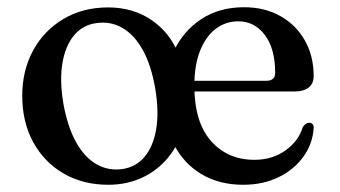

<svg xmlns="http://www.w3.org/2000/svg" viewBox="-20 -500 940 531"><path d="M318.5 -32.5Q356.5 -38 380.2 -66.8Q404 -95.5 412 -143.2Q420 -191 409.5 -254Q398.5 -319 375 -361.5Q351.5 -404 318.2 -423Q285 -442 246 -436Q209 -431 185 -402.5Q161 -374 152.8 -326.2Q144.5 -278.5 155 -215Q166.5 -150 190 -107.5Q213.5 -65 246.5 -46Q279.5 -27 318.5 -32.5ZM279 -479.5Q349.5 -479.5 401 -443.2Q452.5 -407 473.5 -349L487 -147Q474 -99.5 444.8 -64Q415.5 -28.5 373.2 -8.8Q331 11 279.5 11Q209.5 11 155.8 -20.2Q102 -51.5 71.8 -107Q41.5 -162.5 41.5 -235Q41.5 -305.5 71.8 -360.8Q102 -416 155.8 -447.8Q209.5 -479.5 279 -479.5ZM847.5 -289.5Q847.5 -269 833.8 -258Q820 -247 794 -247H485.5V-276.5H716Q741 -276.5 741 -298.5Q741 -365.5 712.5 -403.2Q684 -441 639.5 -441Q603.5 -441 576 -419.8Q548.5 -398.5 533 -358.8Q517.5 -319 517.5 -263Q517.5 -162.5 563.5 -110.2Q609.5 -58 683.5 -58Q733 -58 769.5 -84Q806 -110 817.5 -149Q826.5 -161 835 -160.5Q841 -160.5 844.5 -156.5Q848 -152.5 847.5 -145.5Q844.5 -102 819 -66.5Q793.5 -31 750.5 -10Q707.5 11 652.5 11Q586 11 536.5 -18.8Q487 -48.5 460 -102.5Q433 -156.5 433 -228.5Q433 -300.5 459.8 -357.2Q486.5 -414 536.5 -447Q586.5 -480 655 -480Q712 -480 755.5 -455.5Q799 -431 823.2 -388Q847.5 -345 847.5 -289.5Z"/></svg>

Font: Fraunces 10pt
Style: Regular
Weight: 400
Version: Version 1.000;[b76b70a41]